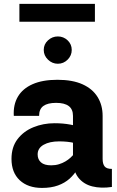

<svg xmlns="http://www.w3.org/2000/svg" viewBox="-20 -945 591 971"><path d="M460 -925.3H78.1V-835H460ZM201.2 -692.4Q201.2 -664.1 222.7 -643.3Q244.1 -622.6 272.5 -622.6Q301.3 -622.6 322 -643.3Q342.8 -664.1 342.8 -692.4Q342.8 -721.2 322 -741Q301.3 -760.7 272.5 -760.7Q244.1 -760.7 222.7 -741Q201.2 -721.2 201.2 -692.4ZM270.5 -541.5Q195.3 -541.5 145 -519.3Q94.7 -497.1 70.6 -456.3Q46.4 -415.5 49.8 -358.9H177.7Q177.7 -393.6 199.5 -409.2Q221.2 -424.8 263.7 -424.8Q306.2 -424.8 327.6 -408.7Q349.1 -392.6 349.1 -358.9V-142.1Q349.1 -81.5 375.5 -47.6Q401.9 -13.7 446.5 -2.4Q491.2 8.8 545.9 0.5V-90.8Q519 -90.8 509 -103.5Q499 -116.2 499 -141.1V-358.9Q499 -413.1 473.6 -454.3Q448.2 -495.6 397.5 -518.6Q346.7 -541.5 270.5 -541.5ZM400.4 -154.8 353.5 -164.6Q346.7 -156.7 335.9 -147Q325.2 -137.2 310.8 -128.7Q296.4 -120.1 278.3 -114.5Q260.3 -108.9 238.8 -108.9Q204.1 -108.9 187.3 -123.8Q170.4 -138.7 170.4 -164.1Q170.4 -195.8 200.7 -212.9Q231 -230 279.3 -230Q300.3 -230 320.1 -228Q339.8 -226.1 358.4 -221.2L406.2 -298.3Q372.1 -308.1 335.7 -314.9Q299.3 -321.8 255.9 -321.8Q198.7 -321.8 148.9 -301.5Q99.1 -281.2 68.6 -241.2Q38.1 -201.2 38.1 -141.6Q38.1 -72.3 79.8 -33.4Q121.6 5.4 192.4 5.4Q238.8 5.4 273.2 -7.1Q307.6 -19.5 332.3 -41.7Q356.9 -64 373.5 -93Q390.1 -122.1 400.4 -154.8Z"/></svg>

Font: Estedad-FD-VF Thin
Style: Regular
Weight: 100
Designer: Amin Abedi
Version: Version 5.0